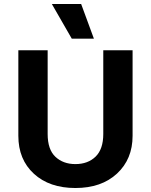

<svg xmlns="http://www.w3.org/2000/svg" viewBox="-20 -932 759 963"><path d="M240 -912H387Q403 -869 419 -825Q435 -781 451 -738H340Q315 -781 290 -825Q265 -869 240 -912ZM219 -680V-260Q219 -182 258 -145.5Q297 -109 358 -109Q421 -109 459.5 -146.5Q498 -184 498 -260V-680H645V-251Q645 -134 567 -61.5Q489 11 358 11Q228 11 150 -60.5Q72 -132 72 -251V-680Z"/></svg>

Font: Palanquin Dark Medium
Style: Regular
Weight: 500
Designer: Pria Ravichandran
Version: Version 1.001